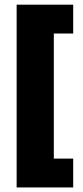

<svg xmlns="http://www.w3.org/2000/svg" viewBox="-20 -696 365 842"><path d="M53 126V-675.5H301V-549H216V-0.5H301V126Z"/></svg>

Font: Anek Gujarati ExtraBold
Style: Regular
Weight: 800
Version: Version 1.003